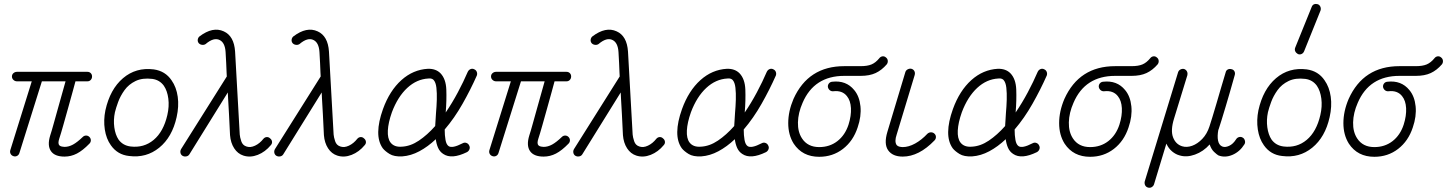

<svg xmlns="http://www.w3.org/2000/svg" viewBox="-20 -760 7152 949"><path d="M299 14Q250 14 231.5 -13.5Q213 -41 228 -90Q235 -111 245 -147.5Q255 -184 266.5 -224.5Q278 -265 288 -301Q298 -337 304 -358H187L76 -4Q73 6 64.5 10.5Q56 15 47 12Q37 9 32.5 0.5Q28 -8 31 -18L137 -358H64Q54 -358 46.5 -365Q39 -372 39 -382Q39 -392 46.5 -398.5Q54 -405 64 -405H412Q422 -405 428.5 -398.5Q435 -392 435 -382Q435 -372 428.5 -365Q422 -358 412 -358H353Q349 -343 339 -306.5Q329 -270 316.5 -225.5Q304 -181 292.5 -140Q281 -99 273 -75Q265 -51 273 -42Q278 -37 286 -35.5Q294 -34 299 -34Q320 -34 341 -45.5Q362 -57 389 -83Q396 -90 405.5 -90Q415 -90 422 -83Q429 -76 429 -66.5Q429 -57 422 -50Q389 -16 360 -1Q331 14 299 14Z M618 11Q561 5 528 -42Q505 -74 498 -120Q491 -166 501 -215Q524 -319 588 -373.5Q652 -428 740 -417Q797 -409 828 -363Q852 -329 858.5 -281.5Q865 -234 853 -181Q831 -82 767 -30Q703 22 618 11ZM625 -36Q691 -28 739.5 -68.5Q788 -109 807 -191Q817 -234 812 -272.5Q807 -311 790 -336Q769 -365 733 -370Q684 -376 650 -359.5Q616 -343 595.5 -314.5Q575 -286 564 -256Q553 -226 548 -205Q540 -167 545 -130.5Q550 -94 566 -70Q587 -41 625 -36Z M882 10Q874 5 872 -4.5Q870 -14 875 -23L1101 -382Q1101 -382 1100 -401Q1099 -420 1098 -448.5Q1097 -477 1095 -503Q1092 -549 1066 -562Q1037 -577 996 -542Q988 -537 978 -538.5Q968 -540 962 -547Q956 -555 957.5 -564.5Q959 -574 966 -580Q1032 -630 1086 -605Q1137 -582 1142 -505L1165 -95Q1166 -82 1172.5 -62Q1179 -42 1198 -36Q1217 -29 1240.5 -40Q1264 -51 1282 -74Q1289 -82 1298.5 -82.5Q1308 -83 1315 -76Q1323 -70 1324.5 -60.5Q1326 -51 1319 -43Q1291 -9 1254 5.5Q1217 20 1183 9Q1155 0 1137.5 -27Q1120 -54 1117 -92Q1115 -145 1112 -193.5Q1109 -242 1107.5 -272.5Q1106 -303 1106 -303L916 3Q911 11 901 13Q891 15 882 10Z M1346 10Q1338 5 1336 -4.5Q1334 -14 1339 -23L1565 -382Q1565 -382 1564 -401Q1563 -420 1562 -448.5Q1561 -477 1559 -503Q1556 -549 1530 -562Q1501 -577 1460 -542Q1452 -537 1442 -538.5Q1432 -540 1426 -547Q1420 -555 1421.5 -564.5Q1423 -574 1430 -580Q1496 -630 1550 -605Q1601 -582 1606 -505L1629 -95Q1630 -82 1636.5 -62Q1643 -42 1662 -36Q1681 -29 1704.5 -40Q1728 -51 1746 -74Q1753 -82 1762.5 -82.5Q1772 -83 1779 -76Q1787 -70 1788.5 -60.5Q1790 -51 1783 -43Q1755 -9 1718 5.5Q1681 20 1647 9Q1619 0 1601.5 -27Q1584 -54 1581 -92Q1579 -145 1576 -193.5Q1573 -242 1571.5 -272.5Q1570 -303 1570 -303L1380 3Q1375 11 1365 13Q1355 15 1346 10Z M1968 13Q1928 15 1905.5 1Q1883 -13 1872 -27Q1849 -59 1849.5 -108Q1850 -157 1873 -221Q1906 -312 1964 -364Q2022 -416 2095 -420Q2134 -421 2157 -398Q2184 -370 2186 -317.5Q2188 -265 2183 -204Q2215 -251 2243 -303.5Q2271 -356 2292 -405Q2297 -415 2306 -418.5Q2315 -422 2323 -418Q2333 -414 2336.5 -405Q2340 -396 2337 -387Q2306 -317 2266 -246.5Q2226 -176 2178 -120Q2178 -91 2182 -68.5Q2186 -46 2197 -38Q2215 -25 2267 -52Q2276 -57 2285.5 -53.5Q2295 -50 2299 -41Q2304 -32 2300.5 -22.5Q2297 -13 2288 -8Q2212 29 2171 1Q2154 -10 2145.5 -29Q2137 -48 2134 -72Q2095 -35 2053 -12.5Q2011 10 1968 13ZM1966 -35Q2009 -37 2050.5 -65Q2092 -93 2131 -137Q2132 -152 2133 -168.5Q2134 -185 2135 -201Q2138 -234 2139 -267Q2140 -300 2137 -326.5Q2134 -353 2123 -365Q2120 -368 2114.5 -370.5Q2109 -373 2098 -372Q2040 -369 1993 -325.5Q1946 -282 1917 -205Q1899 -154 1897 -115Q1895 -76 1910 -56Q1928 -32 1966 -35Z M2667 14Q2618 14 2599.5 -13.5Q2581 -41 2596 -90Q2603 -111 2613 -147.5Q2623 -184 2634.5 -224.5Q2646 -265 2656 -301Q2666 -337 2672 -358H2555L2444 -4Q2441 6 2432.5 10.5Q2424 15 2415 12Q2405 9 2400.5 0.5Q2396 -8 2399 -18L2505 -358H2432Q2422 -358 2414.5 -365Q2407 -372 2407 -382Q2407 -392 2414.5 -398.5Q2422 -405 2432 -405H2780Q2790 -405 2796.5 -398.5Q2803 -392 2803 -382Q2803 -372 2796.5 -365Q2790 -358 2780 -358H2721Q2717 -343 2707 -306.5Q2697 -270 2684.5 -225.5Q2672 -181 2660.5 -140Q2649 -99 2641 -75Q2633 -51 2641 -42Q2646 -37 2654 -35.5Q2662 -34 2667 -34Q2688 -34 2709 -45.5Q2730 -57 2757 -83Q2764 -90 2773.5 -90Q2783 -90 2790 -83Q2797 -76 2797 -66.5Q2797 -57 2790 -50Q2757 -16 2728 -1Q2699 14 2667 14Z M2824 10Q2816 5 2814 -4.5Q2812 -14 2817 -23L3043 -382Q3043 -382 3042 -401Q3041 -420 3040 -448.5Q3039 -477 3037 -503Q3034 -549 3008 -562Q2979 -577 2938 -542Q2930 -537 2920 -538.5Q2910 -540 2904 -547Q2898 -555 2899.5 -564.5Q2901 -574 2908 -580Q2974 -630 3028 -605Q3079 -582 3084 -505L3107 -95Q3108 -82 3114.5 -62Q3121 -42 3140 -36Q3159 -29 3182.5 -40Q3206 -51 3224 -74Q3231 -82 3240.5 -82.5Q3250 -83 3257 -76Q3265 -70 3266.5 -60.5Q3268 -51 3261 -43Q3233 -9 3196 5.5Q3159 20 3125 9Q3097 0 3079.5 -27Q3062 -54 3059 -92Q3057 -145 3054 -193.5Q3051 -242 3049.5 -272.5Q3048 -303 3048 -303L2858 3Q2853 11 2843 13Q2833 15 2824 10Z M3446 13Q3406 15 3383.5 1Q3361 -13 3350 -27Q3327 -59 3327.5 -108Q3328 -157 3351 -221Q3384 -312 3442 -364Q3500 -416 3573 -420Q3612 -421 3635 -398Q3662 -370 3664 -317.5Q3666 -265 3661 -204Q3693 -251 3721 -303.5Q3749 -356 3770 -405Q3775 -415 3784 -418.5Q3793 -422 3801 -418Q3811 -414 3814.5 -405Q3818 -396 3815 -387Q3784 -317 3744 -246.5Q3704 -176 3656 -120Q3656 -91 3660 -68.5Q3664 -46 3675 -38Q3693 -25 3745 -52Q3754 -57 3763.5 -53.5Q3773 -50 3777 -41Q3782 -32 3778.5 -22.5Q3775 -13 3766 -8Q3690 29 3649 1Q3632 -10 3623.5 -29Q3615 -48 3612 -72Q3573 -35 3531 -12.5Q3489 10 3446 13ZM3444 -35Q3487 -37 3528.5 -65Q3570 -93 3609 -137Q3610 -152 3611 -168.5Q3612 -185 3613 -201Q3616 -234 3617 -267Q3618 -300 3615 -326.5Q3612 -353 3601 -365Q3598 -368 3592.5 -370.5Q3587 -373 3576 -372Q3518 -369 3471 -325.5Q3424 -282 3395 -205Q3377 -154 3375 -115Q3373 -76 3388 -56Q3406 -32 3444 -35Z M4029 15Q3946 15 3903 -50Q3876 -93 3876 -151.5Q3876 -210 3902 -271Q3975 -433 4153 -433H4234Q4267 -433 4287.5 -441.5Q4308 -450 4326 -472Q4332 -480 4341.5 -481.5Q4351 -483 4359 -476Q4367 -470 4368 -460Q4369 -450 4363 -442Q4338 -413 4308 -399Q4278 -385 4234 -385H4153Q4004 -385 3947 -252Q3925 -202 3924 -155Q3923 -108 3944 -76Q3972 -33 4029 -33Q4081 -33 4119 -62.5Q4157 -92 4174 -144Q4188 -188 4186 -225.5Q4184 -263 4166 -285Q4143 -314 4099 -309Q4089 -308 4081.5 -314Q4074 -320 4072 -330Q4071 -340 4077 -347.5Q4083 -355 4093 -356Q4162 -364 4202 -315Q4228 -284 4233 -234.5Q4238 -185 4219 -130Q4197 -63 4146.5 -24Q4096 15 4029 15Z M4442 14Q4392 14 4370 -17Q4348 -48 4366 -108L4455 -404Q4458 -413 4467 -417.5Q4476 -422 4485 -420Q4495 -417 4499.5 -408.5Q4504 -400 4501 -389L4412 -95Q4400 -60 4412 -43Q4417 -37 4426 -35Q4435 -33 4442 -33Q4471 -33 4503 -50.5Q4535 -68 4564 -99Q4572 -106 4581.5 -106Q4591 -106 4598 -100Q4606 -93 4606 -83Q4606 -73 4599 -66Q4522 14 4442 14Z M4785 13Q4745 15 4722.5 1Q4700 -13 4689 -27Q4666 -59 4666.5 -108Q4667 -157 4690 -221Q4723 -312 4781 -364Q4839 -416 4912 -420Q4951 -421 4974 -398Q5001 -370 5003 -317.5Q5005 -265 5000 -204Q5032 -251 5060 -303.5Q5088 -356 5109 -405Q5114 -415 5123 -418.5Q5132 -422 5140 -418Q5150 -414 5153.5 -405Q5157 -396 5154 -387Q5123 -317 5083 -246.5Q5043 -176 4995 -120Q4995 -91 4999 -68.5Q5003 -46 5014 -38Q5032 -25 5084 -52Q5093 -57 5102.5 -53.5Q5112 -50 5116 -41Q5121 -32 5117.5 -22.5Q5114 -13 5105 -8Q5029 29 4988 1Q4971 -10 4962.5 -29Q4954 -48 4951 -72Q4912 -35 4870 -12.5Q4828 10 4785 13ZM4783 -35Q4826 -37 4867.5 -65Q4909 -93 4948 -137Q4949 -152 4950 -168.5Q4951 -185 4952 -201Q4955 -234 4956 -267Q4957 -300 4954 -326.5Q4951 -353 4940 -365Q4937 -368 4931.5 -370.5Q4926 -373 4915 -372Q4857 -369 4810 -325.5Q4763 -282 4734 -205Q4716 -154 4714 -115Q4712 -76 4727 -56Q4745 -32 4783 -35Z M5368 15Q5285 15 5242 -50Q5215 -93 5215 -151.5Q5215 -210 5241 -271Q5314 -433 5492 -433H5573Q5606 -433 5626.5 -441.5Q5647 -450 5665 -472Q5671 -480 5680.5 -481.5Q5690 -483 5698 -476Q5706 -470 5707 -460Q5708 -450 5702 -442Q5677 -413 5647 -399Q5617 -385 5573 -385H5492Q5343 -385 5286 -252Q5264 -202 5263 -155Q5262 -108 5283 -76Q5311 -33 5368 -33Q5420 -33 5458 -62.5Q5496 -92 5513 -144Q5527 -188 5525 -225.5Q5523 -263 5505 -285Q5482 -314 5438 -309Q5428 -308 5420.5 -314Q5413 -320 5411 -330Q5410 -340 5416 -347.5Q5422 -355 5432 -356Q5501 -364 5541 -315Q5567 -284 5572 -234.5Q5577 -185 5558 -130Q5536 -63 5485.5 -24Q5435 15 5368 15Z M5654 167Q5644 164 5640 155.5Q5636 147 5638 137L5803 -403Q5806 -412 5814.5 -416.5Q5823 -421 5833 -419Q5843 -415 5847 -406.5Q5851 -398 5849 -389L5783 -174Q5765 -116 5778 -81.5Q5791 -47 5823 -37Q5846 -30 5872.5 -39.5Q5899 -49 5922.5 -73.5Q5946 -98 5958 -135Q5963 -150 5972.5 -181Q5982 -212 5993 -249.5Q6004 -287 6014 -321.5Q6024 -356 6031 -378.5Q6038 -401 6038 -402Q6040 -412 6048.5 -416.5Q6057 -421 6067 -418Q6077 -416 6081.5 -407.5Q6086 -399 6083 -389Q6082 -386 6075.5 -362.5Q6069 -339 6059 -304.5Q6049 -270 6038 -233Q6027 -196 6017.5 -165.5Q6008 -135 6003 -120L6002 -119Q5996 -87 6000.5 -65Q6005 -43 6021 -36Q6035 -30 6055 -39Q6075 -48 6090 -72Q6095 -80 6104.5 -82.5Q6114 -85 6122 -80Q6130 -76 6133 -65.5Q6136 -55 6131 -47Q6108 -10 6071.5 5.5Q6035 21 6002 8Q5995 4 5981 -9Q5967 -22 5959 -46Q5928 -11 5886.5 4Q5845 19 5810 8Q5791 3 5773.5 -11.5Q5756 -26 5745 -50L5684 151Q5681 160 5672.5 165Q5664 170 5654 167Z M6317 11Q6260 5 6227 -42Q6204 -74 6197 -120Q6190 -166 6200 -215Q6223 -319 6287 -373.5Q6351 -428 6439 -417Q6496 -409 6527 -363Q6551 -329 6557.5 -281.5Q6564 -234 6552 -181Q6530 -82 6466 -30Q6402 22 6317 11ZM6324 -36Q6390 -28 6438.5 -68.5Q6487 -109 6506 -191Q6516 -234 6511 -272.5Q6506 -311 6489 -336Q6468 -365 6432 -370Q6383 -376 6349 -359.5Q6315 -343 6294.5 -314.5Q6274 -286 6263 -256Q6252 -226 6247 -205Q6239 -167 6244 -130.5Q6249 -94 6265 -70Q6286 -41 6324 -36ZM6426 -507Q6422 -497 6413 -493Q6404 -489 6395 -493Q6386 -498 6382 -506.5Q6378 -515 6382 -525L6463 -725Q6467 -736 6475.5 -739Q6484 -742 6494 -739Q6503 -735 6506.5 -726Q6510 -717 6507 -708Z M6773 15Q6690 15 6647 -50Q6620 -93 6620 -151.5Q6620 -210 6646 -271Q6719 -433 6897 -433H6978Q7011 -433 7031.5 -441.5Q7052 -450 7070 -472Q7076 -480 7085.5 -481.5Q7095 -483 7103 -476Q7111 -470 7112 -460Q7113 -450 7107 -442Q7082 -413 7052 -399Q7022 -385 6978 -385H6897Q6748 -385 6691 -252Q6669 -202 6668 -155Q6667 -108 6688 -76Q6716 -33 6773 -33Q6825 -33 6863 -62.5Q6901 -92 6918 -144Q6932 -188 6930 -225.5Q6928 -263 6910 -285Q6887 -314 6843 -309Q6833 -308 6825.5 -314Q6818 -320 6816 -330Q6815 -340 6821 -347.5Q6827 -355 6837 -356Q6906 -364 6946 -315Q6972 -284 6977 -234.5Q6982 -185 6963 -130Q6941 -63 6890.5 -24Q6840 15 6773 15Z"/></svg>

Font: Zen Kurenaido
Style: ARC
Weight: 400
Designer: Yoshimichi Ohira
Foundry: Positype
Version: Version 1.001